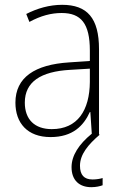

<svg xmlns="http://www.w3.org/2000/svg" viewBox="-20 -559 508 797"><path d="M312 129C312 82 346 41 394 0L391 -1V-355C391 -484 342 -539 238 -539C185 -539 134 -524 89 -501L102 -468C150 -494 193 -505 236 -505C316 -505 353 -462 353 -349V-306L267 -300C125 -291 44 -238 44 -133C44 -49 93 10 190 10C282 10 327 -37 353 -94H355L361 -4C307 40 277 87 277 135C277 189 309 218 359 218C379 218 395 214 406 210V180C397 183 381 186 364 186C329 186 312 167 312 129ZM270 -269 353 -274V-219C352 -101 302 -23 195 -23C124 -23 83 -63 83 -133C83 -220 150 -262 270 -269Z"/></svg>

Font: Noto Sans Lao SemiCondensed ExtraLight
Style: Regular
Weight: 200
Width: 4
Designer: Monotype Design Team
Foundry: Monotype Imaging Inc.
Version: Version 2.003